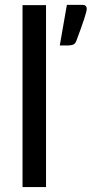

<svg xmlns="http://www.w3.org/2000/svg" viewBox="-20 -758 372 778"><path d="M166.5 -737.3V0H71.3V-737.3ZM314 -738.3Q331.5 -738.3 331.5 -721.7Q331.5 -704.6 289.1 -591.8Q284.2 -580.1 276.4 -577.1Q268.6 -574.2 255.4 -573.7H222.2L251 -738.3Z"/></svg>

Font: Lato-Medium
Style: Regular
Weight: 500
Designer: Lukasz Dziedzic
Foundry: tyPoland Lukasz Dziedzic
Version: Version 2.006; 2014-01-15